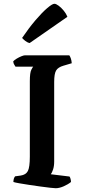

<svg xmlns="http://www.w3.org/2000/svg" viewBox="-20 -997 450 1017"><path d="M275 0Q268 0 246 -2.5Q224 -5 194.5 -9Q165 -13 135.5 -17.5Q106 -22 83 -26Q60 -30 51 -33Q51 -52 60 -63L89 -67Q117 -71 127.5 -91Q138 -111 138 -167V-567Q138 -612 146 -627.5Q154 -643 156 -644H62Q60 -648 55.5 -654.5Q51 -661 50 -672Q56 -679 68.5 -686.5Q81 -694 93.5 -699Q106 -704 112 -704H347Q351 -699 355 -688Q359 -677 360 -662L316 -649Q288 -641 277.5 -624Q267 -607 267 -563V-141Q267 -117 261 -99Q255 -81 249 -74L348 -62Q351 -59 353.5 -50Q356 -41 356 -33Q340 -20 317 -10Q294 0 275 0ZM137 -769Q124 -772 113 -781Q102 -790 97 -796Q133 -849 168 -890Q203 -931 230 -954Q257 -977 268 -977Q277 -977 291 -966.5Q305 -956 318 -940Q331 -924 337 -908Z"/></svg>

Font: Texturina SemiBold
Style: Regular
Weight: 600
Designer: Guillermo Torres Carreño
Foundry: Omnibus-Type
Version: Version 1.002; ttfautohint (v1.8.3)